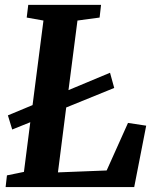

<svg xmlns="http://www.w3.org/2000/svg" viewBox="-20 -764 640 783"><path d="M8.3 -48.8 77.6 -63 103.5 -265.6 29.8 -235.8 12.2 -293.5 112.8 -335.4 157.2 -680.2 88.9 -692.4 95.2 -744.1H392.1L386.2 -692.4L295.9 -680.2L259.3 -396.5L428.7 -467.3L445.8 -405.3L250 -325.7L216.3 -61L415 -68.8L502 -262.7L576.2 -251.5L527.3 -1H2.9Z"/></svg>

Font: Merriweather Bold
Style: Italic
Weight: 700
Italic angle: -7°
Designer: Eben Sorkin ( eben@eyebytes.com )
Foundry: Eben Sorkin ( eben@eyebytes.com )
Version: Version 1.5; ttfautohint (v0.97) -l 13 -r 13 -G 200 -x 24 -f